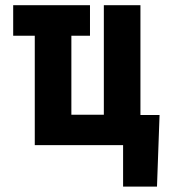

<svg xmlns="http://www.w3.org/2000/svg" viewBox="-20 -548 644 725"><path d="M111.3 -413.1H29.8V-528.3H319.8V-413.1H249.5V-114.7H372.1V-528.3H510.3V-113.8H582.5L572.8 156.7H444.8V0H111.3Z"/></svg>

Font: RobotoCondensed-Bold
Style: Bold
Weight: 700
Designer: Google
Version: Version 2.001240; 2014